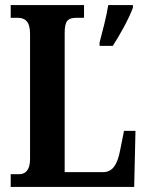

<svg xmlns="http://www.w3.org/2000/svg" viewBox="-20 -734 576 754"><path d="M22 0H507L512 -220H467L452 -145C441 -86 421 -58 385 -58H234V-605C234 -651 246 -664 279 -664H310V-714H22V-664H50C77 -664 98 -651 98 -602V-109C98 -63 77 -50 56 -50H22ZM371 -567V-554H423C451 -597 487 -662 502 -704V-714H405C398 -668 382 -609 371 -567Z"/></svg>

Font: Noto Serif Myanmar ExtraCondensed
Style: Bold
Weight: 700
Width: 2
Designer: Ben Mitchell and the Monotype Design Team
Foundry: Monotype Imaging Inc.
Version: Version 2.106